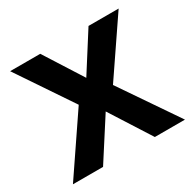

<svg xmlns="http://www.w3.org/2000/svg" viewBox="-125 -674 813 806"><g transform="rotate(-30 281.0 -271.5)"><path d="M197 -277 18 -543H164L281 -359L398 -543H544L363 -277L552 0H406L281 -196L155 0H9Z"/></g></svg>

Font: Noto Sans Sora Sompeng SemiBold
Style: Regular
Weight: 600
Version: Version 2.101